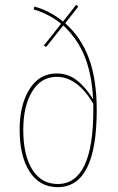

<svg xmlns="http://www.w3.org/2000/svg" viewBox="-20 -763 486 792"><path d="M379 -309Q379 9 218 9Q144 9 102.5 -54.5Q61 -118 61 -229Q61 -330 101.5 -395Q142 -460 214 -460Q260 -460 296 -432.5Q332 -405 364 -354Q359 -456 329.5 -529.5Q300 -603 241 -658L171 -570L160 -574L232 -665Q208 -685 178 -700.5Q148 -716 119 -724L122 -736Q187 -718 240 -674L294 -743L303 -736L249 -667Q314 -610 346.5 -523Q379 -436 379 -309ZM365 -310V-335Q299 -446 214 -446Q149 -446 112.5 -385.5Q76 -325 76 -228Q76 -122 113.5 -63Q151 -4 218 -4Q365 -4 365 -310Z"/></svg>

Font: Fira Sans Compressed Hair
Style: Regular
Weight: 100
Width: 1
Designer: bBox Type GmbH & Carrois Corporate GbR & Edenspiekermann AG
Foundry: bBox Type GmbH & Carrois Corporate GbR & Edenspiekermann AG
Version: Version 4.301